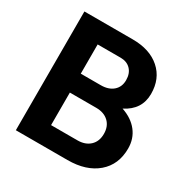

<svg xmlns="http://www.w3.org/2000/svg" viewBox="-160 -843 961 983"><g transform="rotate(30 320.5 -351.0)"><path d="M568.8 -506.8Q568.8 -414.1 480 -369.1Q540.5 -348.6 573.7 -306.4Q606.9 -264.2 606.9 -206.1Q606.9 -110.8 542.2 -55.4Q477.5 0 367.2 0H62V-702.1H347.2Q449.2 -702.1 509 -649.4Q568.8 -596.7 568.8 -506.8ZM360.8 -305.2H205.1V-112.8H360.8Q407.2 -112.8 434.6 -138.7Q461.9 -164.6 461.9 -209Q461.9 -253.4 434.6 -279.3Q407.2 -305.2 360.8 -305.2ZM205.1 -589.8V-417H323.2Q369.1 -417 396 -440.4Q422.9 -463.9 422.9 -503.9Q422.9 -543.5 400.6 -566.7Q378.4 -589.8 340.8 -589.8Z"/></g></svg>

Font: LT Superior
Style: Bold
Weight: 400
Designer: Daniel Lyons
Foundry: LyonsType
Version: Version 1.000